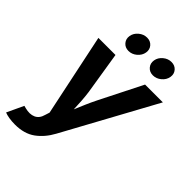

<svg xmlns="http://www.w3.org/2000/svg" viewBox="-294 -879 1203 1203"><g transform="rotate(45 307.0 -277.5)"><path d="M-18.1 193.4 33.7 83 50.3 87.4Q93.8 98.6 124.5 85Q155.3 71.3 166 30.8L175.3 1.5L60.5 -545.9H211.9L257.3 -262.7Q262.2 -227.1 264.4 -191.7Q266.6 -156.2 268.1 -120.1Q283.2 -156.7 298.6 -192.1Q314 -227.5 331.5 -262.7L474.1 -545.9H631.8L298.8 64.5Q263.2 130.4 210 169.2Q156.7 208 74.2 208Q46.4 208 21.5 203.9Q-3.4 199.7 -18.1 193.4ZM251.5 -621.1Q221.2 -621.1 203.4 -642.1Q185.5 -663.1 190.4 -692.4Q195.3 -721.7 220.2 -742.4Q245.1 -763.2 275.4 -763.2Q305.7 -763.2 323.5 -742.4Q341.3 -721.7 336.4 -692.4Q331.5 -663.1 306.6 -642.1Q281.7 -621.1 251.5 -621.1ZM467.8 -621.1Q437.5 -621.1 419.7 -642.1Q401.9 -663.1 406.7 -692.4Q411.6 -721.7 436.5 -742.4Q461.4 -763.2 491.7 -763.2Q522 -763.2 539.8 -742.4Q557.6 -721.7 552.7 -692.4Q547.9 -663.1 522.9 -642.1Q498 -621.1 467.8 -621.1Z"/></g></svg>

Font: Inter
Style: Bold Italic
Weight: 700
Italic angle: -9.39999°
Designer: Rasmus Andersson
Foundry: rsms
Version: Version 4.001;git-9221beed3